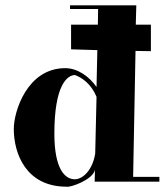

<svg xmlns="http://www.w3.org/2000/svg" viewBox="-20 -675 621 724"><path d="M549 -582H492L494 -655H244V-641H350L349 -582H248V-489L347 -486L344 -347C317 -386 273 -418 226 -418C82 -418 32 -254 32 -189C32 -96 78 29 231 29C244 33 331 3 338 -35L337 10H581V-8H482L491 -483L549 -482ZM262 1C224 1 185 -39 185 -171C185 -353 233 -392 263 -392C289 -382 323 -360 344 -310L339 -96C329 -33 292 1 262 1Z"/></svg>

Font: Purple Purse
Style: Regular
Weight: 400
Designer: Astigmatic (AOETI)
Foundry: Astigmatic (AOETI)
Version: Version 1.000